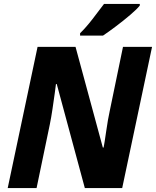

<svg xmlns="http://www.w3.org/2000/svg" viewBox="-20 -951 789 971"><path d="M19 0H165L232 -322Q239 -356 245.5 -400Q252 -444 257 -480Q262 -516 263 -526H267L409 0H598L749 -714H602L535 -390Q526 -350 517 -287Q508 -224 504 -205H500L362 -714H170ZM385 -771H501Q528 -789 566.5 -818Q605 -847 639 -876Q673 -905 687 -923V-931H506Q480 -896 447 -853.5Q414 -811 385 -783Z"/></svg>

Font: Noto Sans Display Extra
Style: Italic
Weight: 800
Italic angle: -12°
Designer: Monotype Design Team
Foundry: Monotype Imaging Inc.
Version: Version 1.900